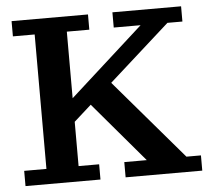

<svg xmlns="http://www.w3.org/2000/svg" viewBox="-50 -736 881 791"><g transform="rotate(-5 390.5 -341.0)"><path d="M222 -222 174 -276 554 -619H443V-682H727V-619H665ZM24 0V-63H116V-619H26V-682H342V-619H249V-63H334V0ZM438 0V-63H531L306 -328L400 -408L695 -63H755V0Z"/></g></svg>

Font: Montagu Slab 120pt Medium
Style: Regular
Weight: 500
Designer: Florian Karsten
Foundry: Florian Karsten
Version: Version 1.000